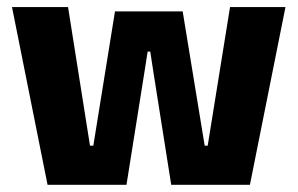

<svg xmlns="http://www.w3.org/2000/svg" viewBox="-20 -511 823 531"><path d="M111.5 0 13.2 -491.4H168.2L228.9 -108.1H238.1L298 -479.5H485.2L546.1 -108.1H554.4L616.2 -491.4H769.5L671.2 0H453.5L404 -313.1L395.6 -368.2H388.3L379.7 -313.1L329.8 0Z"/></svg>

Font: Anek Gurmukhi Medium
Style: Regular
Weight: 500
Designer: Sarang Kulkarni (Gurmukhi), Yesha Goshar (Latin)
Foundry: Ek Type
Version: Version 1.003